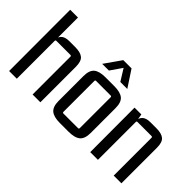

<svg xmlns="http://www.w3.org/2000/svg" viewBox="-78 -1090 1498 1498"><g transform="rotate(45 670.5 -341.5)"><path d="M222 -497H286Q345 -497 372 -474.5Q399 -452 399 -392V0H313V-417Q313 -427 303 -427H149Q139 -427 139 -417V0H54L53 -675H139V-427L130 -402Q130 -451 151.5 -474Q173 -497 222 -497Z M749 -425H588Q579 -425 579 -415V-75Q579 -65 588 -65H749Q759 -65 759 -75V-415Q759 -425 749 -425ZM492 -108V-382Q492 -446 522.5 -471.5Q553 -497 621 -497H716Q785 -497 815.5 -471.5Q846 -446 846 -382V-108Q846 -45 815.5 -19Q785 7 716 7H621Q553 7 522.5 -19Q492 -45 492 -108ZM715 -690 805 -553H728L664 -656H673L602 -553H528L624 -690Z M1117 -497H1181Q1240 -497 1266.5 -474.5Q1293 -452 1293 -392V0H1208V-417Q1208 -427 1198 -427H1043Q1034 -427 1034 -417V0H949L948 -490H1023L1034 -427L1024 -402Q1024 -451 1046 -474Q1068 -497 1117 -497Z"/></g></svg>

Font: Gemunu Libre ExtraLight Medium
Style: Regular
Weight: 500
Version: Version 1.100